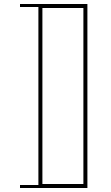

<svg xmlns="http://www.w3.org/2000/svg" viewBox="-20 -820 557 960"><path d="M80 -800H417V120H80V105H172V-785H80ZM192 -780V100H397V-780Z"/></svg>

Font: Kalnia Glaze Thin
Style: Regular
Weight: 100
Version: Version 1.110